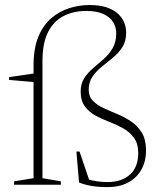

<svg xmlns="http://www.w3.org/2000/svg" viewBox="-20 -735 638 764"><path d="M113.5 -474.5Q113.5 -543 132.8 -589.2Q152 -635.5 184.5 -663Q217 -690.5 256.5 -702.8Q296 -715 336.5 -715Q375.5 -715 403.2 -706Q431 -697 448.5 -681.2Q466 -665.5 474 -646Q482 -626.5 482 -605Q482 -571 467 -547.5Q452 -524 429.8 -505.8Q407.5 -487.5 385.2 -469.8Q363 -452 348 -430.2Q333 -408.5 333 -378Q333 -351 349.5 -334Q366 -317 392 -305Q418 -293 447 -281Q476 -269 502 -251.5Q528 -234 544.5 -206.8Q561 -179.5 561 -136.5Q561 -92 542 -59Q523 -26 488.8 -8.2Q454.5 9.5 409 9.5Q372 9.5 344 4.8Q316 0 294.5 -9L284 -132H296.5L338.5 -8L324.5 -23.5Q342 -17 364 -13.8Q386 -10.5 408 -10.5Q463.5 -10.5 496.8 -40Q530 -69.5 530 -126Q530 -163.5 513.2 -186.5Q496.5 -209.5 470.8 -224Q445 -238.5 415.5 -249.8Q386 -261 360.2 -275Q334.5 -289 317.8 -311.5Q301 -334 301 -370.5Q301 -402.5 315.5 -424.5Q330 -446.5 351 -464.2Q372 -482 393 -500.5Q414 -519 428.2 -543.2Q442.5 -567.5 442.5 -603Q442.5 -627 430.2 -647Q418 -667 391.5 -679.2Q365 -691.5 323.5 -691.5Q272.5 -691.5 233 -671.2Q193.5 -651 171.2 -607.2Q149 -563.5 149 -492.5V-26L222 -13.5V0H36V-13.5L113.5 -26ZM121 -443.5 114.5 -408.5 16 -417V-428Z"/></svg>

Font: Newsreader 16pt 16pt ExtraLight
Style: Regular
Weight: 250
Version: Version 1.003